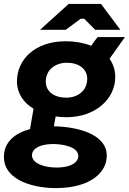

<svg xmlns="http://www.w3.org/2000/svg" viewBox="-37 -741 653 973"><path d="M300 -147C446 -147 547 -239 547 -351C547 -387 536 -418 518 -443L596 -553H458C448 -542 436 -526 426 -509C387 -524 342 -532 296 -532C141 -532 49 -440 49 -329C49 -267 83 -220 133 -190L115 -87C38 -66 -19 -20 -17 57C-15 177 144 215 257 212C420 209 506 134 504 45C501 -66 346 -99 236 -101L245 -151C263 -148 281 -147 300 -147ZM298 -246C239 -246 195 -276 195 -327C195 -388 244 -423 302 -423C362 -423 405 -392 405 -342C405 -282 358 -246 298 -246ZM254 108C189 109 126 88 125 46C125 11 167 -10 227 -11C270 -12 359 -1 360 50C360 73 338 106 254 108ZM573 -590 475 -721H311L166 -590H296L372 -646H390L445 -590Z"/></svg>

Font: Fixel Display
Style: Bold Italic
Weight: 700
Italic angle: -10°
Designer: AlfaBravo + MacPaw
Foundry: Kyrylo Tkachov, Marchela Mozhyna, Serhii Makarenko, Maria Weinstein, Zakhar Kryvoshyya
Version: Version 1.210;Glyphs 3.2 (3217)